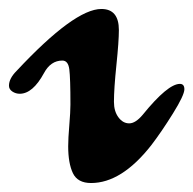

<svg xmlns="http://www.w3.org/2000/svg" viewBox="-48 -397 431 428"><path d="M155 11Q125 11 114.5 -11Q104 -33 104 -71Q104 -88 106.5 -118Q109 -148 109 -164Q109 -223 106.5 -242.5Q104 -262 91 -262Q65 -262 50 -234Q25 -188 -4 -188Q-13 -188 -20.5 -193Q-28 -198 -28 -206Q-28 -222 -11 -239Q118 -377 178 -377Q217 -377 217 -330Q217 -305 211.5 -252Q206 -199 206 -170Q206 -149 216 -135.5Q226 -122 240 -122Q254 -122 270 -141Q326 -210 353 -210Q363 -210 363 -198Q363 -185 337.5 -144Q312 -103 289 -73Q223 11 155 11Z"/></svg>

Font: Joscelyn
Style: Regular
Weight: 400
Designer: Peter S. Baker
Version: Version 1.012